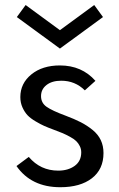

<svg xmlns="http://www.w3.org/2000/svg" viewBox="-20 -745 484 779"><path d="M224.6 14.6Q106.9 14.6 46.9 -71.3L96.7 -108.4Q144 -52.7 216.3 -52.7Q256.3 -52.7 283 -72Q309.6 -91.3 309.6 -127Q309.6 -140.6 303.7 -152.3Q297.9 -164.1 289.1 -172.6Q280.3 -181.2 264.2 -189.9Q248 -198.7 234.4 -204.6Q220.7 -210.4 197.8 -218.8Q174.3 -227.5 159.9 -233.9Q145.5 -240.2 124.8 -252.4Q104 -264.6 92 -277.1Q80.1 -289.6 71.3 -308.8Q62.5 -328.1 62.5 -351.1Q62.5 -406.7 107.2 -443.1Q151.9 -479.5 223.1 -479.5Q312 -479.5 367.2 -417L324.2 -378.4Q284.7 -417.5 228.5 -417.5Q190.9 -417.5 168.7 -400.1Q146.5 -382.8 146.5 -355Q146.5 -327.6 168.9 -311.8Q191.4 -295.9 245.6 -275.9Q282.2 -262.2 307.9 -249Q333.5 -235.8 355.7 -217.8Q377.9 -199.7 388.9 -176.5Q399.9 -153.3 399.9 -124Q399.9 -58.1 352.8 -21.7Q305.7 14.6 224.6 14.6ZM223.1 -547.9 48.3 -675.8 84 -724.6 223.1 -622.6 362.3 -724.6 397.9 -675.8Z"/></svg>

Font: Spartan MB Med
Style: Regular
Weight: 500
Designer: Matt Bailey, Mirko Velimirovic
Foundry: Matt Bailey
Version: Version 1.005